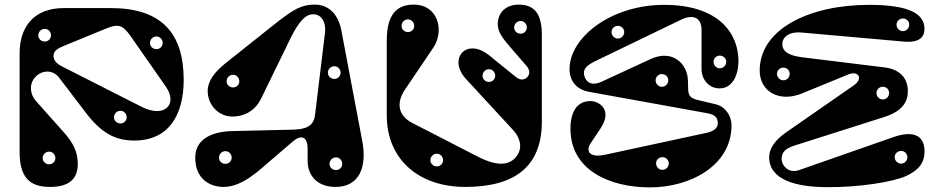

<svg xmlns="http://www.w3.org/2000/svg" viewBox="-20 -795 4081 832"><path d="M460 -760H256C126 -760 65 -677 65 -565V-134C65 -8 128 15 197 15C274 15 317 -15 317 -85C317 -134 300 -172 259 -219L136 -357C110 -386 105 -430 132 -460C163 -494 210 -492 235 -460L350 -309C417 -221 476 -186 562 -186C713 -186 776 -299 776 -449C776 -652 679 -760 460 -760ZM212 -553C212 -574 228 -584 254 -595L439 -671C493 -693 511 -688 547 -637L699 -419C751 -345 695 -281 594 -332L247 -508C222 -521 212 -536 212 -553ZM193 -83C177 -83 165 -95 165 -110C165 -125 177 -138 193 -138C208 -138 220 -125 220 -110C220 -95 208 -83 193 -83ZM658 -582C642 -582 630 -594 630 -609C630 -624 642 -637 658 -637C673 -637 685 -624 685 -609C685 -594 673 -582 658 -582ZM502 -260C486 -260 474 -272 474 -287C474 -302 486 -315 502 -315C517 -315 529 -302 529 -287C529 -272 517 -260 502 -260ZM174 -615C158 -615 146 -627 146 -642C146 -657 158 -670 174 -670C189 -670 201 -657 201 -642C201 -627 189 -615 174 -615Z M1244 -233 986 -227C898 -225 826 -192 826 -112C826 -18 891 15 949 15C1031 15 1105 -59 1151 -98L1249 -182C1284 -212 1313 -205 1313 -150V-98C1313 -37 1352 15 1434 15C1537 15 1571 -71 1550 -183L1459 -664C1446 -732 1405 -775 1345 -775C1280 -775 1244 -749 1157 -680L956 -520C910 -483 880 -444 880 -401C880 -339 928 -290 987 -290C1024 -290 1080 -303 1112 -369L1233 -617C1248 -648 1284 -724 1326 -732C1368 -740 1395 -705 1388 -650L1345 -296C1339 -245 1301 -234 1244 -233ZM1429 -453C1413 -453 1401 -465 1401 -480C1401 -495 1413 -508 1429 -508C1444 -508 1456 -495 1456 -480C1456 -465 1444 -453 1429 -453ZM957 -85C941 -85 929 -97 929 -112C929 -127 941 -140 957 -140C972 -140 984 -127 984 -112C984 -97 972 -85 957 -85ZM1436 -58C1420 -58 1408 -70 1408 -85C1408 -100 1420 -113 1436 -113C1451 -113 1463 -100 1463 -85C1463 -70 1451 -58 1436 -58ZM990 -416C974 -416 962 -428 962 -443C962 -458 974 -471 990 -471C1005 -471 1017 -458 1017 -443C1017 -428 1005 -416 990 -416Z M1999 -453 2203 -232C2226 -208 2250 -162 2220 -120C2190 -78 2137 -72 2051 -116L1767 -262C1708 -292 1694 -346 1735 -407L1858 -589C1906 -660 1880 -775 1773 -775C1697 -775 1656 -730 1656 -619V-295C1656 -105 1794 15 1996 15C2213 15 2328 -75 2328 -268V-643C2328 -730 2300 -775 2228 -775C2171 -775 2137 -739 2137 -691C2137 -654 2159 -628 2203 -577L2261 -510C2281 -487 2274 -470 2263 -459C2255 -451 2237 -444 2216 -461L2100 -555C2001 -635 1919 -540 1999 -453ZM1748 -656C1732 -656 1720 -668 1720 -683C1720 -698 1732 -711 1748 -711C1763 -711 1775 -698 1775 -683C1775 -668 1763 -656 1748 -656ZM2236 -649C2220 -649 2208 -661 2208 -676C2208 -691 2220 -704 2236 -704C2251 -704 2263 -691 2263 -676C2263 -661 2251 -649 2236 -649ZM2099 -440C2083 -440 2071 -452 2071 -467C2071 -482 2083 -495 2099 -495C2114 -495 2126 -482 2126 -467C2126 -452 2114 -440 2099 -440ZM1873 -74C1857 -74 1845 -86 1845 -101C1845 -116 1857 -129 1873 -129C1888 -129 1900 -116 1900 -101C1900 -86 1888 -74 1873 -74Z M2858 -774C2629 -774 2448 -634 2448 -495C2448 -447 2476 -407 2533 -397L3042 -305C3074 -299 3087 -290 3090 -268C3093 -247 3083 -228 3040 -219L2609 -126C2576 -119 2555 -118 2539 -129C2529 -136 2526 -154 2538 -172L2582 -238C2636 -319 2577 -357 2538 -357C2479 -357 2452 -308 2452 -237C2452 -57 2623 17 2796 17C2972 17 3150 -78 3150 -252C3150 -293 3123 -333 3082 -343L3019 -358C2979 -367 2963 -372 2962 -409L2961 -447C2959 -519 2894 -583 2799 -539L2587 -441C2553 -425 2522 -430 2512 -467C2502 -504 2538 -520 2580 -540L2930 -709C2990 -738 3020 -713 3020 -665V-495C3020 -453 3050 -412 3098 -412C3158 -412 3180 -476 3180 -531C3180 -647 3098 -774 2858 -774ZM2848 -474C2864 -474 2876 -462 2876 -447C2876 -432 2864 -419 2848 -419C2833 -419 2821 -432 2821 -447C2821 -462 2833 -474 2848 -474ZM2850 -114C2866 -114 2878 -102 2878 -87C2878 -72 2866 -59 2850 -59C2835 -59 2823 -72 2823 -87C2823 -102 2835 -114 2850 -114ZM2657 -683C2673 -683 2685 -671 2685 -656C2685 -641 2673 -628 2657 -628C2642 -628 2630 -641 2630 -656C2630 -671 2642 -683 2657 -683ZM3099 -554C3115 -554 3127 -542 3127 -527C3127 -512 3115 -499 3099 -499C3084 -499 3072 -512 3072 -527C3072 -542 3084 -554 3099 -554Z M3454 -654 3894 -615C3969 -608 3986 -638 3986 -670C3986 -733 3925 -774 3746 -774C3490 -774 3272 -671 3272 -489C3272 -398 3357 -350 3455 -390L3655 -472C3701 -491 3721 -454 3681 -426L3383 -219C3338 -187 3313 -151 3313 -114C3313 -14 3433 16 3566 16C3700 17 3850 -6 3908 -33C3961 -58 3989 -90 3986 -147C3983 -207 3938 -231 3852 -201L3443 -58C3394 -41 3367 -82 3367 -104C3367 -129 3375 -149 3422 -164L3812 -288C3900 -316 3914 -363 3914 -400C3914 -448 3888 -494 3812 -503L3454 -547C3393 -555 3370 -575 3370 -604C3370 -632 3396 -659 3454 -654ZM3885 -141C3900 -141 3912 -129 3912 -114C3912 -99 3900 -86 3885 -86C3869 -86 3857 -99 3857 -114C3857 -129 3869 -141 3885 -141ZM3375 -502C3390 -502 3402 -490 3402 -475C3402 -460 3390 -447 3375 -447C3359 -447 3347 -460 3347 -475C3347 -490 3359 -502 3375 -502ZM3893 -715C3908 -715 3920 -703 3920 -688C3920 -673 3908 -660 3893 -660C3877 -660 3865 -673 3865 -688C3865 -703 3877 -715 3893 -715ZM3806 -419C3821 -419 3833 -407 3833 -392C3833 -377 3821 -364 3806 -364C3790 -364 3778 -377 3778 -392C3778 -407 3790 -419 3806 -419Z"/></svg>

Font: Pilowlava Atome
Style: Regular
Weight: 500
Designer: Anton Moglia, Jérémy Landes, Maksym Kobuzan (Cyrillic), Velvetyne Type Foundry
Foundry: Anton Moglia, Jérémy Landes, Velvetyne Type Foundry
Version: Version 1.002;Glyphs 3.3 (3303)